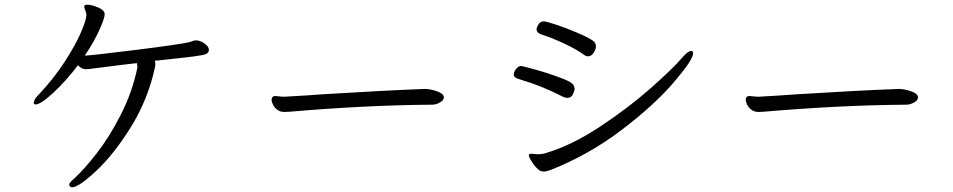

<svg xmlns="http://www.w3.org/2000/svg" viewBox="-20 -751 4060 818"><path d="M563 -482Q514 -477 407 -463L359 -457Q354 -456 346 -456Q336 -456 328.5 -460Q321 -464 312 -473Q264 -409 209 -357.5Q154 -306 131 -306Q124 -306 124 -313Q124 -327 144 -347Q209 -416 255 -487Q301 -558 324.5 -612Q348 -666 348 -687L347 -696Q345 -703 342 -710.5Q339 -718 339 -722Q339 -726 340 -727Q341 -731 352 -731Q371 -731 398.5 -719Q426 -707 426 -690Q426 -674 403 -622.5Q380 -571 341 -514Q371 -515 556 -538Q741 -561 790 -572Q794 -573 800.5 -576Q807 -579 815 -579Q833 -579 851.5 -565.5Q870 -552 870 -539Q870 -527 859 -521.5Q848 -516 805.5 -510.5Q763 -505 639 -492Q642 -486 642 -477Q642 -473 640 -463Q610 -326 537.5 -209.5Q465 -93 390 -23Q315 47 287 47Q282 47 278.5 43.5Q275 40 275 36Q275 31 281 24Q287 17 297 9Q339 -30 392.5 -98.5Q446 -167 494.5 -262Q543 -357 565 -461V-468Q565 -474 563 -482Z M1871 -336Q1871 -324 1854.5 -314.5Q1838 -305 1821 -305Q1541 -303 1213 -275Q1205 -274 1192 -274Q1173 -274 1160.5 -284Q1148 -294 1142.5 -306.5Q1137 -319 1137 -326Q1137 -333 1141 -337.5Q1145 -342 1152 -342Q1159 -342 1168.5 -340.5Q1178 -339 1190 -339H1194Q1301 -345 1350 -349Q1624 -366 1787 -372H1790Q1813 -372 1842 -362Q1871 -352 1871 -336Z M2467 -518Q2438 -540 2383.5 -565.5Q2329 -591 2287 -604Q2266 -611 2266 -627Q2266 -634 2274 -647Q2282 -660 2297 -660Q2307 -660 2350.5 -645.5Q2394 -631 2439.5 -611.5Q2485 -592 2504 -579Q2519 -569 2519 -554Q2519 -541 2509 -526Q2499 -511 2485 -511Q2477 -511 2467 -518ZM2428 -373Q2428 -365 2421 -349.5Q2414 -334 2396 -334Q2390 -334 2378 -339Q2287 -386 2194 -413Q2182 -416 2175.5 -421Q2169 -426 2169 -434Q2169 -446 2179.5 -458Q2190 -470 2199 -470Q2204 -470 2248.5 -458Q2293 -446 2339.5 -430Q2386 -414 2410 -401Q2428 -389 2428 -373ZM2233 -89Q2233 -96 2245 -96Q2253 -96 2258 -95Q2262 -94 2271 -94Q2293 -94 2309 -100Q2418 -133 2538 -212.5Q2658 -292 2753 -376Q2848 -460 2886 -505Q2911 -534 2925 -534Q2933 -534 2933 -524Q2933 -496 2849.5 -399Q2766 -302 2628.5 -197.5Q2491 -93 2329 -28Q2308 -20 2296 -20Q2281 -20 2269 -33Q2256 -45 2244.5 -64Q2233 -83 2233 -89Z M3891 -336Q3891 -324 3874.5 -314.5Q3858 -305 3841 -305Q3561 -303 3233 -275Q3225 -274 3212 -274Q3193 -274 3180.5 -284Q3168 -294 3162.5 -306.5Q3157 -319 3157 -326Q3157 -333 3161 -337.5Q3165 -342 3172 -342Q3179 -342 3188.5 -340.5Q3198 -339 3210 -339H3214Q3321 -345 3370 -349Q3644 -366 3807 -372H3810Q3833 -372 3862 -362Q3891 -352 3891 -336Z"/></svg>

Font: Iansui
Style: Regular
Weight: 400
Designer: But Ko / Fontworks Inc.
Foundry: zi-hi.com / Fontworks Inc.
Version: Version 1.002